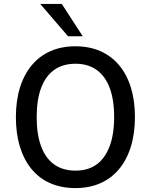

<svg xmlns="http://www.w3.org/2000/svg" viewBox="-20 -950 769 979"><path d="M365 9Q294 9 238 -15Q182 -39 142.5 -86Q103 -133 82 -200.5Q61 -268 61 -352Q61 -437 82 -504Q103 -571 142.5 -618Q182 -665 238 -689.5Q294 -714 365 -714Q435 -714 491 -689.5Q547 -665 586.5 -618.5Q626 -572 647 -505Q668 -438 668 -354Q668 -269 647 -201.5Q626 -134 586.5 -87Q547 -40 491 -15.5Q435 9 365 9ZM365 -80Q429 -80 472 -111Q515 -142 538.5 -203Q562 -264 562 -353Q562 -442 539 -502.5Q516 -563 472 -594Q428 -625 365 -625Q301 -625 257 -594Q213 -563 190 -502.5Q167 -442 167 -352Q167 -264 190 -203Q213 -142 257 -111Q301 -80 365 -80ZM327 -765 185 -930H295L402 -765Z"/></svg>

Font: Nunito Sans 10pt SemiCondensed SemiBold
Style: Regular
Weight: 600
Width: 4
Designer: Vernon Adams
Foundry: Vernon Adams
Version: Version 3.101;gftools[0.9.27]